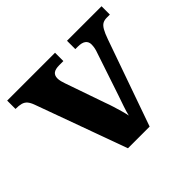

<svg xmlns="http://www.w3.org/2000/svg" viewBox="-129 -700 864 864"><g transform="rotate(-45 303.0 -268.0)"><path d="M80.3 -435.2Q73.3 -454.5 64.4 -464.8Q55.5 -475.1 41.7 -479.1Q27.9 -483 5.7 -483V-536H310.3V-483H284.5Q259.1 -483 247.6 -474.1Q236.1 -465.2 236.1 -446.6Q236.1 -436.8 238.7 -427Q241.3 -417.1 244.7 -407.3L310.4 -218.3Q318.2 -197.7 324.6 -176.8Q331 -155.8 336.5 -137Q341.9 -118.2 345.2 -101.3Q349.6 -121.2 358.9 -148.1Q368.3 -175.1 376 -197.7L443.4 -399.1Q448.4 -412.3 450.7 -423.8Q453 -435.3 453 -446.7Q453 -463.5 440.8 -473.2Q428.7 -483 401.5 -483H386.4V-536H606.2V-483H586Q571.1 -483 560.3 -477Q549.6 -471 540.5 -455.1Q531.3 -439.3 521.1 -410.2L376.4 0H238.4Z"/></g></svg>

Font: Noto Serif Hebrew
Style: Regular
Weight: 400
Designer: Monotype Design Team
Foundry: Monotype Imaging Inc.
Version: Version 2.003